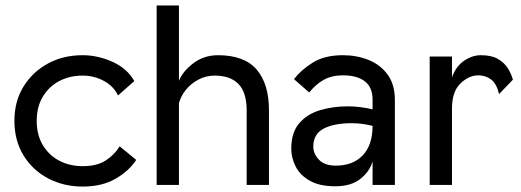

<svg xmlns="http://www.w3.org/2000/svg" viewBox="-20 -680 1914 706"><path d="M284 6Q214 6 157 -24Q100 -54 66.5 -108.5Q33 -163 33 -236Q33 -307 66 -361Q99 -415 155.5 -446Q212 -477 284 -477Q339 -477 393 -453Q447 -429 474 -382L414 -329Q398 -363 362 -382.5Q326 -402 284 -402Q236 -402 198 -382Q160 -362 137.5 -324.5Q115 -287 115 -236Q115 -183 138 -145.5Q161 -108 199 -88.5Q237 -69 284 -69Q337 -69 369 -90Q401 -111 420 -142L481 -92Q454 -51 404.5 -22.5Q355 6 284 6Z M556 0V-660H638V-383Q652 -418 691 -447.5Q730 -477 782 -477Q878 -477 923.5 -424.5Q969 -372 969 -274V0H887V-274Q887 -340 857 -371Q827 -402 770 -402Q737 -402 709 -387Q681 -372 662.5 -348.5Q644 -325 638 -300V0Z M1213 5Q1155 5 1119 -15.5Q1083 -36 1067 -68Q1051 -100 1051 -133Q1051 -193 1080.5 -227Q1110 -261 1157.5 -275Q1205 -289 1258 -289Q1281 -289 1305 -286Q1329 -283 1350 -278V-314Q1350 -359 1321.5 -381Q1293 -403 1241 -403Q1200 -403 1170.5 -386.5Q1141 -370 1117 -340L1061 -389Q1086 -422 1129.5 -449.5Q1173 -477 1241 -477Q1292 -477 1335.5 -459.5Q1379 -442 1405.5 -405.5Q1432 -369 1432 -312V0H1350V-87Q1340 -50 1305.5 -22.5Q1271 5 1213 5ZM1215 -71Q1278 -71 1314 -109Q1350 -147 1350 -217Q1336 -221 1315.5 -224Q1295 -227 1274 -227Q1208 -227 1170 -207Q1132 -187 1132 -141Q1132 -115 1152.5 -93Q1173 -71 1215 -71Z M1560 0V-472H1642V-396Q1657 -437 1687 -457Q1717 -477 1748 -477Q1787 -477 1810.5 -463.5Q1834 -450 1847 -429.5Q1860 -409 1866 -387L1815 -334Q1806 -373 1785.5 -388Q1765 -403 1739 -403Q1704 -403 1673 -373Q1642 -343 1642 -281V0Z"/></svg>

Font: Lil Grotesk Medium
Style: Regular
Weight: 500
Designer: Bastien Sozeau
Foundry: NBR — Bastien Sozeau
Version: Version 3.003; ttfautohint (v1.8.4.7-5d5b);gftools[0.9.33]